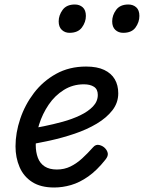

<svg xmlns="http://www.w3.org/2000/svg" viewBox="-20 -815 640 854"><path d="M221 19Q161 19 123 -5.5Q85 -30 67 -72Q49 -114 49 -164Q49 -224 70 -286.5Q91 -349 131 -401.5Q171 -454 229.5 -486.5Q288 -519 363 -519Q412 -519 443.5 -504Q475 -489 490.5 -462.5Q506 -436 506 -400Q506 -358 480 -324.5Q454 -291 410.5 -265Q367 -239 312.5 -220.5Q258 -202 201 -189.5Q144 -177 91 -169L100 -240Q133 -245 175 -253.5Q217 -262 259 -273.5Q301 -285 336.5 -302Q372 -319 393.5 -341.5Q415 -364 415 -393Q415 -418 398 -429Q381 -440 353 -440Q304 -440 264 -415Q224 -390 196.5 -349.5Q169 -309 154 -261.5Q139 -214 139 -170Q139 -138 148.5 -113Q158 -88 179 -74.5Q200 -61 233 -61Q266 -61 293.5 -74.5Q321 -88 345.5 -110.5Q370 -133 394 -160Q406 -174 422 -170Q438 -166 448 -155Q458 -144 459.5 -132Q461 -120 449 -105Q411 -57 372.5 -30Q334 -3 296 8Q258 19 221 19ZM289 -669Q269 -669 255 -682Q241 -695 241 -720Q241 -747 258.5 -771Q276 -795 313 -795Q334 -795 348 -782.5Q362 -770 362 -744Q362 -717 344.5 -693Q327 -669 289 -669ZM528 -669Q507 -669 493 -682Q479 -695 479 -720Q479 -747 496.5 -771Q514 -795 551 -795Q572 -795 586 -782.5Q600 -770 600 -744Q600 -717 583 -693Q566 -669 528 -669Z"/></svg>

Font: Playwrite NZ
Style: Regular
Weight: 400
Designer: Veronika Burian, José Scaglione
Foundry: TypeTogether
Version: Version 1.002